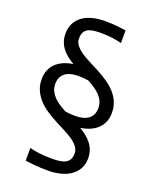

<svg xmlns="http://www.w3.org/2000/svg" viewBox="-168 -818 897 1120"><g transform="rotate(20 280.0 -258.0)"><path d="M270.5 208.5Q225.1 208.5 188 205.1Q150.9 201.7 128.9 197.8V119.6Q157.7 127 192.1 131.1Q226.6 135.3 270.5 135.3Q298.3 135.3 319.3 131.8Q340.3 128.4 354.5 119.9Q368.7 111.3 375.7 97.2Q382.8 83 382.8 61.5Q382.8 38.6 368.7 20.3Q354.5 2 331.3 -14.2Q308.1 -30.3 278.6 -45.2Q249 -60.1 218.3 -76.4Q187.5 -92.8 158 -112.1Q128.4 -131.3 105.2 -155.8Q82 -180.2 67.9 -211.2Q53.7 -242.2 53.7 -282.2Q53.7 -313 64 -337.4Q74.2 -361.8 92.8 -379.9Q111.3 -397.9 137.9 -409.7Q164.6 -421.4 197.8 -426.3Q175.8 -439.5 156.7 -454.3Q137.7 -469.2 123.5 -487.5Q109.4 -505.9 101.3 -528.3Q93.3 -550.8 93.3 -578.1Q93.3 -613.8 107.2 -641.4Q121.1 -668.9 146.2 -687.5Q171.4 -706.1 206.8 -715.6Q242.2 -725.1 284.7 -725.1Q330.1 -725.1 362.3 -721.7Q394.5 -718.3 416.5 -714.4V-636.2Q402.3 -639.6 388.2 -642.6Q374 -645.5 358.2 -647.7Q342.3 -649.9 324.5 -650.9Q306.6 -651.9 284.7 -651.9Q256.8 -651.9 236.6 -648.4Q216.3 -645 203.1 -636.5Q189.9 -627.9 183.6 -613.8Q177.2 -599.6 177.2 -578.1Q177.2 -555.2 191.4 -536.9Q205.6 -518.6 228.8 -502.4Q252 -486.3 281.5 -471.4Q311 -456.5 341.8 -440.2Q372.6 -423.8 402.1 -404.5Q431.6 -385.3 454.8 -360.8Q478 -336.4 492.2 -305.4Q506.3 -274.4 506.3 -234.4Q506.3 -203.6 496.1 -179.2Q485.8 -154.8 467 -136.5Q448.2 -118.2 421.6 -106.7Q395 -95.2 362.3 -90.3Q384.3 -77.1 403.3 -62Q422.4 -46.9 436.5 -28.6Q450.7 -10.3 458.7 12Q466.8 34.2 466.8 61.5Q466.8 97.7 452.1 125Q437.5 152.3 411.4 170.9Q385.3 189.5 349.1 199Q313 208.5 270.5 208.5ZM422.4 -234.4Q422.4 -257.8 413.6 -276.9Q404.8 -295.9 389.9 -311.5Q375 -327.1 354.7 -340.6Q334.5 -354 311.5 -366.2Q297.4 -368.7 282.5 -369.9Q267.6 -371.1 250.5 -371.1Q194.3 -371.1 166 -348.1Q137.7 -325.2 137.7 -282.2Q137.7 -258.8 146.5 -239.7Q155.3 -220.7 170.2 -204.8Q185.1 -189 205.3 -175.8Q225.6 -162.6 248.5 -150.4Q262.2 -147.9 277.3 -146.7Q292.5 -145.5 309.6 -145.5Q365.7 -145.5 394 -168.5Q422.4 -191.4 422.4 -234.4Z"/></g></svg>

Font: Arian AMU
Style: Regular
Weight: 400
Designer: Ruben Hakobyan (Tarumian)
Foundry: Ruben Hakobyan (Tarumian)
Version: Version 4.003